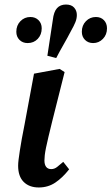

<svg xmlns="http://www.w3.org/2000/svg" viewBox="-20 -813 492 847"><path d="M151 14Q109 14 84.5 -10.5Q60 -35 60 -82Q60 -93 62 -109.5Q64 -126 67.5 -148.5Q71 -171 76 -199.5Q81 -228 88 -262L130 -488L243 -509L265 -495L232 -364Q219 -313 209.5 -274.5Q200 -236 193.5 -208.5Q187 -181 183 -161.5Q179 -142 177.5 -128.5Q176 -115 176 -105Q176 -87 183.5 -77Q191 -67 206 -67Q220 -67 232 -76.5Q244 -86 259 -99L285 -66Q256 -29 224 -7.5Q192 14 151 14ZM102 -623Q80 -623 66 -637Q52 -651 52 -673Q52 -701 70 -719.5Q88 -738 114 -738Q136 -738 150 -724Q164 -710 164 -688Q164 -660 146.5 -641.5Q129 -623 102 -623ZM228 -557 189 -567Q195 -607 201 -646Q207 -685 213 -725Q217 -761 231.5 -777Q246 -793 271 -793Q295 -793 307 -779.5Q319 -766 319 -747Q319 -731 312.5 -715Q306 -699 294 -678Q278 -647 261 -617.5Q244 -588 228 -557ZM391 -623Q369 -623 355 -637Q341 -651 341 -673Q341 -701 359 -719.5Q377 -738 403 -738Q425 -738 438.5 -724Q452 -710 452 -688Q452 -660 434 -641.5Q416 -623 391 -623Z"/></svg>

Font: Source Serif 4 SemiBold
Style: Italic
Weight: 600
Italic angle: -12°
Designer: Frank Grießhammer
Foundry: Adobe Systems Incorporated
Version: Version 4.004;hotconv 1.0.116;makeotfexe 2.5.65601